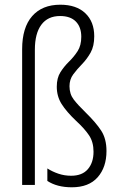

<svg xmlns="http://www.w3.org/2000/svg" viewBox="-20 -785 509 815"><path d="M380 -631Q380 -589 364.5 -561.5Q349 -534 328 -512.5Q307 -491 291 -469.5Q275 -448 275 -419Q275 -386 293 -362.5Q311 -339 344 -307Q387 -265 409.5 -230.5Q432 -196 432 -144Q432 -75 394.5 -32.5Q357 10 285 10Q222 10 181 -17V-70Q203 -56 228.5 -47.5Q254 -39 282 -39Q329 -39 353 -67Q377 -95 377 -141Q377 -182 358 -210.5Q339 -239 303 -272Q262 -311 241.5 -343.5Q221 -376 221 -417Q221 -454 236.5 -478.5Q252 -503 273 -523.5Q294 -544 309.5 -568Q325 -592 325 -629Q325 -670 302 -693.5Q279 -717 235 -717Q183 -717 155.5 -680Q128 -643 128 -574V0H74V-576Q74 -668 116.5 -716.5Q159 -765 236 -765Q304 -765 342 -729Q380 -693 380 -631Z"/></svg>

Font: Noto Sans Ethiopic Condensed Light
Style: Regular
Weight: 300
Width: 3
Designer: Monotype Design Team
Foundry: Monotype Imaging Inc.
Version: Version 2.102; ttfautohint (v1.8.4.7-5d5b)